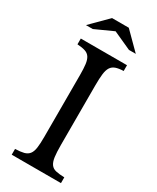

<svg xmlns="http://www.w3.org/2000/svg" viewBox="-240 -1027 894 1094"><g transform="rotate(30 207.5 -480.0)"><path d="M260 -189Q260 -139 264 -110Q268 -81 279.5 -65Q291 -49 312.5 -44Q334 -39 369 -38V0H45V-38Q80 -39 101.5 -44.5Q123 -50 135 -65Q147 -80 151 -107.5Q155 -135 155 -182V-588Q155 -630 151.5 -657.5Q148 -685 137.5 -701Q127 -717 107 -723.5Q87 -730 55 -732V-770H359V-732Q327 -731 307.5 -724Q288 -717 277.5 -700.5Q267 -684 263.5 -655Q260 -626 260 -581ZM261 -960 370 -851H325L206 -905L87 -851H42L151 -960Z"/></g></svg>

Font: Libre Baskerville
Style: Regular
Weight: 400
Designer: Pablo Impallari, Rodrigo Fuenzalida
Foundry: Pablo Impallari, Rodrigo Fuenzalida
Version: Version 1.000; ttfautohint (v0.93) -l 8 -r 50 -G 200 -x 14 -